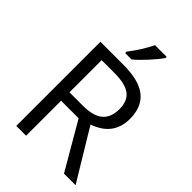

<svg xmlns="http://www.w3.org/2000/svg" viewBox="-267 -1041 1152 1152"><g transform="rotate(45 309.0 -465.5)"><path d="M181.2 -368.2H294.9Q382.8 -368.2 423.8 -403.3Q464.8 -438.5 464.8 -508.3Q464.8 -578.6 422.9 -609.9Q380.9 -641.1 289.1 -641.1H181.2ZM181.2 -296.9V0H98.1V-713.9H293.9Q425.8 -713.9 488.3 -663.6Q550.8 -613.3 550.8 -512.2Q550.8 -370.6 407.2 -320.8L601.1 0H502.9L330.1 -296.9ZM442.9 -931.2V-920.9Q421.4 -889.2 378.9 -842.8Q336.4 -796.4 305.2 -771H251V-783.2Q307.1 -855.5 344.2 -931.2Z"/></g></svg>

Font: OpenSans-Regular
Style: Regular
Weight: 400
Foundry: Ascender Corporation
Version: Version 1.10